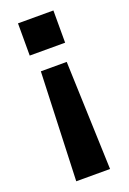

<svg xmlns="http://www.w3.org/2000/svg" viewBox="-137 -542 534 795"><g transform="rotate(-20 130.0 -144.5)"><path d="M204 204H55L73 -274H187ZM52 -493H208V-351H52Z"/></g></svg>

Font: HK Grotesk Black
Style: Regular
Weight: 900
Designer: Alfredo Marco Pradil
Foundry: Hanken Design Co.
Version: Version 3.001